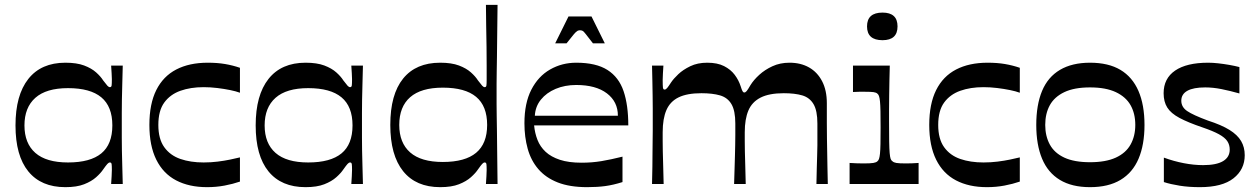

<svg xmlns="http://www.w3.org/2000/svg" viewBox="-20 -760 5199 793"><path d="M250 13Q150 13 97 -52Q44 -117 44 -242Q44 -367 97 -434Q150 -501 250 -501Q297 -501 327.5 -489.5Q358 -478 377 -461Q396 -444 406 -428Q418 -412 423.5 -406Q429 -400 434 -400Q440 -400 441 -407Q442 -414 442 -433Q442 -442 441 -457.5Q440 -473 439 -489H487Q486 -446 485 -412Q484 -378 483.5 -349Q483 -320 483 -294Q483 -268 483 -242Q483 -216 483 -191Q483 -166 483.5 -137.5Q484 -109 485 -75.5Q486 -42 487 0H439Q440 -16 441 -31.5Q442 -47 442 -58Q442 -75 441 -82Q440 -89 434 -89Q429 -89 423.5 -83Q418 -77 406 -60Q396 -45 377 -28Q358 -11 327.5 1Q297 13 250 13ZM261 -89Q353 -89 398.5 -126.5Q444 -164 444 -242Q444 -320 398.5 -358Q353 -396 261 -396Q171 -396 126 -356Q81 -316 81 -242Q81 -168 126 -128.5Q171 -89 261 -89Z M835 13Q761 13 707.5 -15Q654 -43 625.5 -100.5Q597 -158 597 -244Q597 -331 625.5 -388Q654 -445 708 -473Q762 -501 838 -501Q878 -501 910 -495.5Q942 -490 971 -480V-377Q955 -383 930.5 -388Q906 -393 877.5 -396.5Q849 -400 821 -400Q767 -400 725 -385Q683 -370 658.5 -336.5Q634 -303 634 -244Q634 -186 658.5 -152Q683 -118 725 -103.5Q767 -89 821 -89Q851 -89 879 -92.5Q907 -96 931 -101Q955 -106 971 -110V-10Q942 0 907.5 6.5Q873 13 835 13Z M1242 13Q1142 13 1089 -52Q1036 -117 1036 -242Q1036 -367 1089 -434Q1142 -501 1242 -501Q1289 -501 1319.5 -489.5Q1350 -478 1369 -461Q1388 -444 1398 -428Q1410 -412 1415.5 -406Q1421 -400 1426 -400Q1432 -400 1433 -407Q1434 -414 1434 -433Q1434 -442 1433 -457.5Q1432 -473 1431 -489H1479Q1478 -446 1477 -412Q1476 -378 1475.5 -349Q1475 -320 1475 -294Q1475 -268 1475 -242Q1475 -216 1475 -191Q1475 -166 1475.5 -137.5Q1476 -109 1477 -75.5Q1478 -42 1479 0H1431Q1432 -16 1433 -31.5Q1434 -47 1434 -58Q1434 -75 1433 -82Q1432 -89 1426 -89Q1421 -89 1415.5 -83Q1410 -77 1398 -60Q1388 -45 1369 -28Q1350 -11 1319.5 1Q1289 13 1242 13ZM1253 -89Q1345 -89 1390.5 -126.5Q1436 -164 1436 -242Q1436 -320 1390.5 -358Q1345 -396 1253 -396Q1163 -396 1118 -356Q1073 -316 1073 -242Q1073 -168 1118 -128.5Q1163 -89 1253 -89Z M1798 13Q1698 13 1645 -53Q1592 -119 1592 -244Q1592 -370 1645 -435.5Q1698 -501 1798 -501Q1845 -501 1875.5 -489.5Q1906 -478 1925 -461Q1944 -444 1954 -428Q1966 -412 1971.5 -406Q1977 -400 1982 -400Q1988 -400 1989 -407Q1990 -414 1990 -431Q1990 -453 1990 -488Q1990 -523 1989.5 -566Q1989 -609 1988 -654Q1987 -699 1987 -740H2035Q2034 -666 2033.5 -613.5Q2033 -561 2032.5 -524Q2032 -487 2031.5 -460.5Q2031 -434 2031 -413.5Q2031 -393 2031 -372Q2031 -351 2031 -329.5Q2031 -308 2031.5 -281.5Q2032 -255 2032.5 -217.5Q2033 -180 2033.5 -127Q2034 -74 2035 0H1987Q1988 -16 1989 -31.5Q1990 -47 1990 -58Q1990 -75 1989 -82Q1988 -89 1982 -89Q1977 -89 1971.5 -83Q1966 -77 1954 -60Q1944 -45 1925 -28Q1906 -11 1875.5 1Q1845 13 1798 13ZM1809 -91Q1901 -91 1946.5 -129Q1992 -167 1992 -244Q1992 -322 1946.5 -360Q1901 -398 1809 -398Q1719 -398 1674 -358.5Q1629 -319 1629 -244Q1629 -170 1674 -130.5Q1719 -91 1809 -91Z M2405 13Q2333 13 2283.5 -6.5Q2234 -26 2203.5 -61.5Q2173 -97 2159.5 -145.5Q2146 -194 2146 -251Q2146 -334 2174.5 -389.5Q2203 -445 2252 -473Q2301 -501 2360 -501Q2442 -501 2489 -471Q2536 -441 2555.5 -383.5Q2575 -326 2575 -242H2186Q2189 -210 2200 -182Q2211 -154 2233.5 -133Q2256 -112 2292.5 -100Q2329 -88 2382 -88Q2425 -88 2464 -94.5Q2503 -101 2551 -113V-8Q2513 4 2480 8.5Q2447 13 2405 13ZM2532 -282Q2532 -340 2486.5 -374.5Q2441 -409 2360 -409Q2313 -409 2275 -393Q2237 -377 2214 -348.5Q2191 -320 2189 -282ZM2273 -581 2328 -692H2423L2478 -581H2429Q2408 -608 2399.5 -619Q2391 -630 2386.5 -632.5Q2382 -635 2375 -635Q2370 -635 2365 -632.5Q2360 -630 2350.5 -619Q2341 -608 2320 -581Z M2673 0Q2674 -40 2674.5 -71.5Q2675 -103 2675 -129Q2675 -155 2675.5 -177Q2676 -199 2676 -219.5Q2676 -240 2676 -261Q2676 -286 2676 -311.5Q2676 -337 2675.5 -364.5Q2675 -392 2674.5 -422.5Q2674 -453 2673 -489H2720Q2719 -472 2718 -456.5Q2717 -441 2717 -430Q2717 -407 2718 -398.5Q2719 -390 2725 -390Q2730 -390 2735.5 -396.5Q2741 -403 2752 -420Q2762 -435 2781.5 -453.5Q2801 -472 2831 -486.5Q2861 -501 2901 -501Q2943 -501 2970.5 -487Q2998 -473 3014.5 -451Q3031 -429 3039 -404Q3044 -388 3047 -383Q3050 -378 3054 -378Q3059 -378 3064 -384Q3069 -390 3080 -409Q3093 -430 3116 -451Q3139 -472 3170.5 -486.5Q3202 -501 3241 -501Q3287 -501 3321.5 -481.5Q3356 -462 3375.5 -424.5Q3395 -387 3395 -334Q3395 -288 3395 -252.5Q3395 -217 3395.5 -187.5Q3396 -158 3396.5 -130Q3397 -102 3397.5 -70.5Q3398 -39 3399 0H3352Q3353 -37 3353.5 -65.5Q3354 -94 3355 -117Q3356 -140 3356 -160.5Q3356 -181 3356 -202.5Q3356 -224 3356 -250Q3356 -303 3340 -330Q3324 -357 3293.5 -366Q3263 -375 3217 -375Q3157 -375 3121.5 -357Q3086 -339 3071 -303.5Q3056 -268 3056 -214Q3056 -195 3056 -176.5Q3056 -158 3056.5 -134.5Q3057 -111 3058 -79Q3059 -47 3060 0H3012Q3013 -37 3014 -65.5Q3015 -94 3015.5 -117Q3016 -140 3016.5 -160.5Q3017 -181 3017 -202.5Q3017 -224 3017 -250Q3017 -303 3001 -330Q2985 -357 2954 -366Q2923 -375 2877 -375Q2818 -375 2783 -358Q2748 -341 2732.5 -305.5Q2717 -270 2717 -214Q2717 -195 2717 -176.5Q2717 -158 2717.5 -134.5Q2718 -111 2719 -78.5Q2720 -46 2721 0Z M3489 0V-87Q3505 -86 3519 -85.5Q3533 -85 3547 -85Q3575 -85 3587 -87Q3599 -89 3604 -94Q3608 -97 3610.5 -104Q3613 -111 3614.5 -125.5Q3616 -140 3616.5 -165.5Q3617 -191 3617 -234Q3617 -275 3616.5 -301Q3616 -327 3614.5 -341.5Q3613 -356 3610.5 -363Q3608 -370 3604 -373Q3599 -378 3588 -379.5Q3577 -381 3553 -381Q3540 -381 3528.5 -381Q3517 -381 3503 -380V-489H3655Q3654 -459 3653.5 -427.5Q3653 -396 3652.5 -365.5Q3652 -335 3652 -307.5Q3652 -280 3652 -259Q3652 -207 3652.5 -176Q3653 -145 3654.5 -128Q3656 -111 3658.5 -104Q3661 -97 3666 -94Q3671 -89 3682 -87Q3693 -85 3722 -85Q3734 -85 3747 -85.5Q3760 -86 3774 -87V0ZM3625 -594Q3561 -594 3561 -651Q3561 -708 3625 -708Q3687 -708 3687 -651Q3687 -594 3625 -594Z M4056 13Q3982 13 3928.5 -15Q3875 -43 3846.5 -100.5Q3818 -158 3818 -244Q3818 -331 3846.5 -388Q3875 -445 3929 -473Q3983 -501 4059 -501Q4099 -501 4131 -495.5Q4163 -490 4192 -480V-377Q4176 -383 4151.5 -388Q4127 -393 4098.5 -396.5Q4070 -400 4042 -400Q3988 -400 3946 -385Q3904 -370 3879.5 -336.5Q3855 -303 3855 -244Q3855 -186 3879.5 -152Q3904 -118 3946 -103.5Q3988 -89 4042 -89Q4072 -89 4100 -92.5Q4128 -96 4152 -101Q4176 -106 4192 -110V-10Q4163 0 4128.5 6.5Q4094 13 4056 13Z M4482 13Q4407 13 4357.5 -17Q4308 -47 4284 -104.5Q4260 -162 4260 -244Q4260 -327 4284 -384.5Q4308 -442 4358 -471.5Q4408 -501 4482 -501Q4558 -501 4607.5 -471.5Q4657 -442 4682 -384.5Q4707 -327 4707 -244Q4707 -162 4682.5 -104.5Q4658 -47 4608 -17Q4558 13 4482 13ZM4482 -90Q4547 -90 4588.5 -109Q4630 -128 4649.5 -163Q4669 -198 4669 -244Q4669 -291 4649.5 -325.5Q4630 -360 4588.5 -379.5Q4547 -399 4482 -399Q4417 -399 4376 -379.5Q4335 -360 4316 -325.5Q4297 -291 4297 -244Q4297 -198 4316 -163Q4335 -128 4376 -109Q4417 -90 4482 -90Z M4787 -8V-109Q4828 -94 4869.5 -86Q4911 -78 4949 -78Q5004 -78 5031.5 -94.5Q5059 -111 5059 -142Q5059 -162 5049 -177Q5039 -192 5014.5 -205.5Q4990 -219 4946 -234Q4887 -254 4851.5 -273Q4816 -292 4801 -316Q4786 -340 4786 -375Q4786 -436 4833.5 -468.5Q4881 -501 4970 -501Q4989 -501 5011.5 -498.5Q5034 -496 5057 -492Q5080 -488 5099 -483V-374Q5060 -385 5025 -392Q4990 -399 4958 -399Q4909 -399 4884 -385Q4859 -371 4859 -344Q4859 -318 4883 -301.5Q4907 -285 4969 -262Q5025 -244 5058 -223.5Q5091 -203 5106 -177.5Q5121 -152 5121 -119Q5121 -60 5074.5 -23.5Q5028 13 4936 13Q4890 13 4852.5 7Q4815 1 4787 -8Z"/></svg>

Font: Ojuju SemiBold
Style: Regular
Weight: 600
Designer: Chisaokwu Joboson, Mirko Velimirovic
Foundry: Udi Foundry
Version: Version 1.000